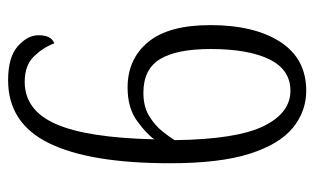

<svg xmlns="http://www.w3.org/2000/svg" viewBox="-171 -593 776 474"><g transform="rotate(90 217.0 -356.0)"><path d="M178 12Q121 12 94 -12Q67 -36 67 -63Q67 -95 87 -102Q97 -75 119 -52Q141 -29 182 -29Q252 -29 286 -105.5Q320 -182 324 -349Q310 -329 278 -306Q246 -283 196 -283Q126 -283 84 -333.5Q42 -384 42 -487Q42 -596 83.5 -660Q125 -724 204 -724Q255 -724 295.5 -691Q336 -658 359.5 -584.5Q383 -511 383 -388Q383 -190 333.5 -89Q284 12 178 12ZM209 -322Q243 -322 266 -336Q289 -350 303.5 -368Q318 -386 326 -399Q324 -552 291.5 -618.5Q259 -685 204 -685Q152 -685 126.5 -633Q101 -581 101 -488Q101 -404 126 -363Q151 -322 209 -322Z"/></g></svg>

Font: Noto Serif Sinhala ExtraCondensed Light
Style: Regular
Weight: 300
Width: 2
Designer: Jelle Bosma - Monotype Design Team
Foundry: Monotype Imaging Inc.
Version: Version 2.007; ttfautohint (v1.8.4.7-5d5b)